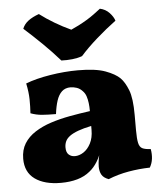

<svg xmlns="http://www.w3.org/2000/svg" viewBox="-52 -769 694 824"><g transform="rotate(-5 294.5 -357.0)"><path d="M383 9Q361 1 353 -13.5Q345 -28 345 -48Q345 -63 348.5 -83.5Q352 -104 359 -123L363 -129Q352 -93 337 -69Q322 -45 303 -30Q280 -11 248.5 -2Q217 7 178 7Q107 7 66 -22.5Q25 -52 25 -110Q25 -148 42 -175.5Q59 -203 89.5 -222.5Q120 -242 158.5 -254.5Q197 -267 240.5 -275Q284 -283 328 -289Q328 -308 326 -324Q324 -340 319.5 -353.5Q315 -367 305 -377Q294 -389 280 -393.5Q266 -398 254 -398Q231 -398 216.5 -384.5Q202 -371 194 -346.5Q186 -322 182 -289Q147 -289 122 -291Q97 -293 73 -302Q75 -331 74.5 -362Q74 -393 66 -431Q110 -448 172 -458Q234 -468 292 -468Q368 -468 410 -452.5Q452 -437 472 -417Q490 -399 504 -363.5Q518 -328 518 -256V-190Q518 -154 522 -135.5Q526 -117 538 -111Q550 -105 574 -104Q578 -82 575.5 -62Q573 -42 563 -25Q517 -24 471 -16Q425 -8 383 9ZM247 -102Q266 -102 284.5 -114Q303 -126 315.5 -150Q328 -174 328 -208V-225Q294 -218 271 -209.5Q248 -201 234.5 -191Q221 -181 215.5 -169Q210 -157 210 -143Q210 -121 221 -111.5Q232 -102 247 -102ZM225 -516Q190 -556 151 -594Q112 -632 74 -666Q82 -686 100 -699.5Q118 -713 146 -723Q175 -701 209.5 -680.5Q244 -660 279 -644Q295 -651 312.5 -660Q330 -669 347.5 -679.5Q365 -690 380.5 -701.5Q396 -713 409 -723Q433 -718 449.5 -700.5Q466 -683 471 -666Q429 -635 387 -598Q345 -561 315 -527Q296 -520 272.5 -517.5Q249 -515 225 -516Z"/></g></svg>

Font: Vollkorn Black
Style: Regular
Weight: 900
Designer: Friedrich Althausen
Foundry: Friedrich Althausen
Version: Version 5.000